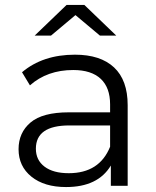

<svg xmlns="http://www.w3.org/2000/svg" viewBox="-20 -751 630 776"><path d="M428 0V-82Q376 5 247 5Q159 5 107 -37Q55 -79 55 -148Q55 -215 103.5 -256Q152 -297 258 -297H425V-329Q425 -397 387 -432.5Q349 -468 276 -468Q171 -468 101 -406L69 -459Q153 -530 283 -530Q386 -530 441 -478.5Q496 -427 496 -326V0ZM120 -607 249 -731H321L450 -607H384L285 -690L186 -607ZM125 -150Q125 -104 160 -77.5Q195 -51 258 -51Q382 -51 425 -158V-244H260Q125 -244 125 -150Z"/></svg>

Font: Belfius21
Style: Regular
Weight: 400
Designer: Montserrat's base design by Julieta Ulanovsky, modified by Coast SPRL for Belfius Bank NV.
Foundry: Montserrat's base design by Julieta Ulanovsky, modified by Coast SPRL for Belfius Bank NV.
Version: Version 2.000;FEAKit 1.0